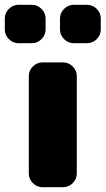

<svg xmlns="http://www.w3.org/2000/svg" viewBox="-37 -780 440 800"><path d="M326 -760Q349 -760 366 -743Q383 -726 383 -703V-657Q383 -634 366 -617Q349 -600 326 -600H270Q247 -600 230 -617Q213 -634 213 -657V-703Q213 -726 230 -743Q247 -760 270 -760ZM153 -657Q153 -634 136 -617Q119 -600 96 -600H40Q17 -600 0 -617Q-17 -634 -17 -657V-703Q-17 -726 0 -743Q17 -760 40 -760H96Q119 -760 136 -743Q153 -726 153 -703ZM226 -520Q249 -520 266 -503Q283 -486 283 -463V-57Q283 -34 266 -17Q249 0 226 0H140Q117 0 100 -17Q83 -34 83 -57V-463Q83 -486 100 -503Q117 -520 140 -520Z"/></svg>

Font: Rounded Mplus 1c Black
Style: Regular
Weight: 900
Version: Version 1.059.20150529